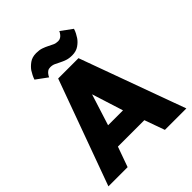

<svg xmlns="http://www.w3.org/2000/svg" viewBox="-246 -1056 1202 1202"><g transform="rotate(-45 355.0 -455.0)"><path d="M10 0 265 -700H445L700 0H510L462 -134H228L180 0ZM279 -272H411L345 -480ZM430 -740Q402 -740 382 -747Q362 -754 345.5 -762.5Q329 -771 314 -778Q299 -785 280 -785Q266 -785 257 -779Q248 -773 242 -765Q238 -760 235 -755Q232 -750 230 -745L155 -800Q160 -815 167 -828.5Q174 -842 182 -855Q196 -875 220 -892.5Q244 -910 280 -910Q308 -910 328 -903Q348 -896 364.5 -887.5Q381 -879 396 -872Q411 -865 430 -865Q443 -865 452.5 -871Q462 -877 468 -885Q472 -890 475 -895Q478 -900 480 -905L555 -850Q550 -834 543 -820.5Q536 -807 528 -795Q514 -774 489.5 -757Q465 -740 430 -740Z"/></g></svg>

Font: Golos Text VF
Style: Regular
Weight: 400
Designer: A.Korolkova, Vitaly Kuzmin
Foundry: ParaType Ltd
Version: Version 2.003